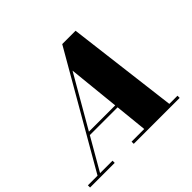

<svg xmlns="http://www.w3.org/2000/svg" viewBox="-221 -988 1212 1212"><g transform="rotate(-45 385.0 -382.0)"><path d="M25 0 466 -764.5H585L679.5 0H455L393.5 -600L47.5 0ZM-50 0V-19.5H170V0ZM340 0V-19.5H750V0ZM183 -235V-254.5H510V-235Z"/></g></svg>

Font: Bodoni Moda 11pt Black
Style: Italic
Weight: 900
Italic angle: -13°
Designer: Owen Earl
Foundry: indestructible type
Version: Version 2.004